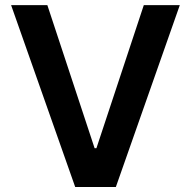

<svg xmlns="http://www.w3.org/2000/svg" viewBox="-20 -748 764 768"><path d="M169.4 -727.5 358.4 -155.3H365.7L555.2 -727.5H699.2L443.4 0H280.8L24.4 -727.5Z"/></svg>

Font: Inter Semi Bold
Style: Regular
Weight: 600
Designer: Rasmus Andersson
Foundry: rsms
Version: Version 4.000;git-e0f93cc